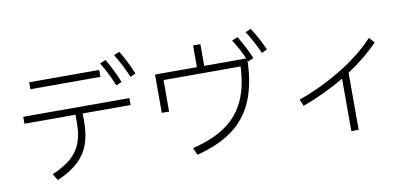

<svg xmlns="http://www.w3.org/2000/svg" viewBox="-78 -1118 3155 1445"><g transform="rotate(-10 1500.0 -395.5)"><path d="M888 -841Q943 -750 979 -659L938 -641Q898 -737 845 -823ZM822 -596Q786 -688 730 -780L775 -799Q836 -693 865 -614ZM180 -733H715V-680H180ZM91 -432V-485H902V-432H536V-368Q536 -215 471.5 -123Q407 -31 265 29L235 -21Q324 -59 377.5 -105Q431 -151 456 -214.5Q481 -278 481 -368V-432Z M1892 -840Q1948 -752 1985 -666L1944 -647Q1895 -753 1850 -821ZM1783 -796Q1842 -697 1873 -620L1831 -601L1827 -611Q1822 -431 1769.5 -305.5Q1717 -180 1610 -99.5Q1503 -19 1333 24L1309 -31Q1466 -69 1564.5 -138.5Q1663 -208 1712 -314.5Q1761 -421 1768 -574H1179V-333H1123V-626H1443V-792H1499V-626H1820Q1789 -699 1739 -777Z M2793 -577Q2699 -478 2560 -386V50H2504V-351Q2353 -262 2184 -200L2162 -251Q2330 -310 2487.5 -405Q2645 -500 2756 -618Z"/></g></svg>

Font: IBM Plex Sans JP Light
Style: Regular
Weight: 300
Designer: Mike Abbink; Paul van der Laan; Pieter van Rosmalen; Wujin Sim; Yejin Wi; Jinhee Kim; Boomi Park; Yona Kim; Kichan Ma
Foundry: Sandoll Inc.
Version: Version 1.002